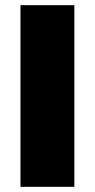

<svg xmlns="http://www.w3.org/2000/svg" viewBox="-20 -721 366 741"><path d="M59 -701H267V0H59Z"/></svg>

Font: #9Slide03 Montserrat ExtraBold
Style: Regular
Weight: 800
Designer: Julieta Ulanovsky
Foundry: Julieta Ulanovsky
Version: Version 6.001